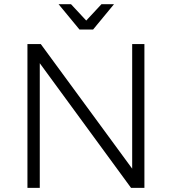

<svg xmlns="http://www.w3.org/2000/svg" viewBox="-20 -914 836 934"><path d="M682.5 0H617.5L173.5 -606.5V0H113.5V-699.5H178.5L623 -93.5V-699.5H682.5ZM433 -770.5H366.5L265 -893.5H325.5L399.5 -814L473.5 -893.5H534.5Z"/></svg>

Font: Argentum Novus Light
Style: Regular
Weight: 300
Designer: Julieta Ulanovsky (font) & Cristiano Sobral (main changes)
Foundry: Julieta Ulanovsky (font) & Cristiano Sobral (main changes)
Version: Version 3.00;November 27, 2020;FontCreator 13.0.0.2655 64-bi